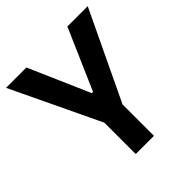

<svg xmlns="http://www.w3.org/2000/svg" viewBox="-187 -827 961 961"><g transform="rotate(-45 293.0 -346.5)"><path d="M228.5 0H357.4V-222.2L582 -693.4H438L297.4 -371.1H288.6L147.9 -693.4H3.9L228.5 -222.2Z"/></g></svg>

Font: Cascadia Code
Style: Bold
Weight: 700
Monospace: yes
Designer: Aaron Bell
Foundry: Saja Typeworks
Version: Version 2404.023